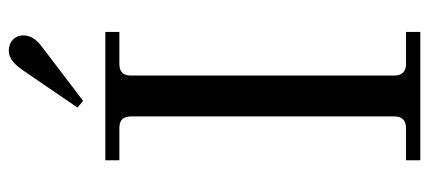

<svg xmlns="http://www.w3.org/2000/svg" viewBox="-288 -682 970 434"><g transform="rotate(-90 197.0 -465.0)"><path d="M51.8 0V-32.2H124Q150.9 -32.2 150.9 -59.1V-652.8Q150.9 -667 144.5 -673.6Q138.2 -680.2 124 -680.2H51.8V-711.9H341.8V-680.2H270Q255.9 -680.2 249.5 -673.6Q243.2 -667 243.2 -652.8V-59.1Q243.2 -32.2 270 -32.2H341.8V0ZM186 -762.2 170.9 -774.9 254.9 -897.9Q276.9 -930.2 298.8 -930.2Q314.5 -930.2 324.2 -920.9Q334 -911.6 334 -897Q334 -874 308.1 -855Z"/></g></svg>

Font: Flanker Steampunk
Style: Regular
Weight: 400
Designer: Alexey Kryukov, Leonardo Di Lena
Foundry: Alexey Kryukov, Leonardo Di Lena
Version: 1.210